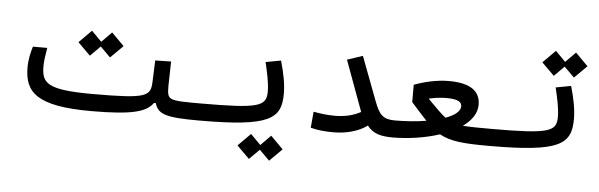

<svg xmlns="http://www.w3.org/2000/svg" viewBox="-50 -777 3617 1159"><g transform="rotate(5 1758.0 -198.0)"><path d="M512.2 2.9C769.5 2.9 846.7 -24.4 886.7 -79.1H897.5C917 -11.7 968.8 2.9 1166 2.9C1189.5 2.9 1208.5 -10.3 1208.5 -56.2C1208.5 -90.8 1196.8 -100.6 1171.9 -100.6C965.3 -100.6 965.8 -101.6 964.4 -189.9L967.8 -337.4L871.6 -335.4L866.7 -207.5C863.3 -117.2 844.2 -100.6 512.2 -100.6C230 -100.6 202.6 -142.1 202.6 -244.6C202.6 -272 208.5 -312 215.8 -354H128.9C118.7 -320.8 107.4 -276.9 107.4 -226.6C107.4 -75.7 183.1 2.9 512.2 2.9ZM598.1 -329.6 673.8 -404.8 598.1 -481 537.1 -419.4 476.1 -481 400.4 -404.8 476.1 -329.6 537.1 -390.6Z M1166 2.9C1596.2 2.9 1662.6 -49.8 1662.6 -203.6C1662.6 -259.8 1650.4 -324.7 1628.4 -400.9L1536.1 -383.8C1552.2 -315.9 1564.9 -256.3 1564.9 -208C1564.9 -119.1 1524.4 -100.6 1171.9 -100.6C1160.6 -100.6 1149.9 -87.4 1149.9 -52.7C1149.9 -16.6 1153.3 2.9 1166 2.9ZM1608.9 207.5 1684.6 132.3 1608.9 56.2 1547.9 117.7 1486.8 56.2 1411.1 132.3 1486.8 207.5 1547.9 146.5Z M1981.4 2.9C2056.6 2.9 2132.3 -16.6 2185.1 -55.7C2220.2 -10.3 2265.1 2.4 2337.9 2.9C2361.3 2.9 2380.4 -9.3 2380.4 -55.2C2380.4 -94.7 2368.7 -100.6 2343.8 -100.6C2271 -100.6 2248.5 -127.9 2219.2 -205.1L2118.2 -472.2L2024.4 -440.9L2137.2 -133.8C2085.9 -106.4 2034.2 -97.2 1981.4 -97.2C1934.1 -97.2 1896.5 -102.1 1851.1 -110.4L1842.3 -12.7C1887.2 -0.5 1935.5 2.9 1981.4 2.9Z M2335.9 2.9C2434.6 2.9 2537.1 -12.7 2623.5 -41C2689.9 -3.9 2771 2.9 2922.9 2.9C2975.6 2.9 2988.3 -12.7 2988.3 -53.2C2988.3 -89.4 2981.9 -100.6 2930.7 -100.6C2854 -100.6 2797.4 -101.1 2755.9 -104.5C2807.6 -141.1 2839.8 -186.5 2839.8 -238.8C2839.8 -322.8 2777.8 -366.2 2648.4 -366.2C2573.7 -366.2 2496.1 -346.7 2439 -325.2V-220.2C2479.5 -175.3 2506.3 -144 2534.2 -115.2C2477.1 -106 2411.6 -100.6 2343.8 -100.6ZM2647 -143.6C2615.7 -168.5 2586.4 -198.7 2536.1 -249.5C2569.8 -257.3 2604.5 -262.7 2643.1 -262.7C2716.3 -262.7 2735.8 -245.1 2735.8 -220.2C2735.8 -189.9 2702.1 -163.6 2647 -143.6Z M2923.8 2.9C3354 2.9 3420.4 -49.8 3420.4 -203.6C3420.4 -259.8 3408.2 -324.7 3386.2 -400.9L3293.9 -383.8C3310.1 -315.9 3322.8 -256.3 3322.8 -208C3322.8 -119.1 3282.2 -100.6 2929.7 -100.6C2918.5 -100.6 2907.7 -87.4 2907.7 -52.7C2907.7 -16.6 2911.1 2.9 2923.8 2.9ZM3398.4 -452.6 3474.1 -527.8 3398.4 -604 3337.4 -542.5 3276.4 -604 3200.7 -527.8 3276.4 -452.6 3337.4 -513.7Z"/></g></svg>

Font: CaskaydiaCove Nerd Font
Style: Regular
Weight: 400
Designer: Aaron Bell
Foundry: Saja Typeworks
Version: Version 2111.1;Nerd Fonts 2.3.3